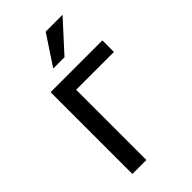

<svg xmlns="http://www.w3.org/2000/svg" viewBox="-228 -808 877 877"><g transform="rotate(-45 210.0 -370.0)"><path d="M410.2 -528.3V-453.6H166V0H75.7V-528.3ZM160.6 -596.2 255.4 -739.7H364.3L233.4 -596.2Z"/></g></svg>

Font: RobotoDEMO
Style: Regular
Weight: 400
Designer: Christian Robertson
Foundry: Google
Version: Version 2.136